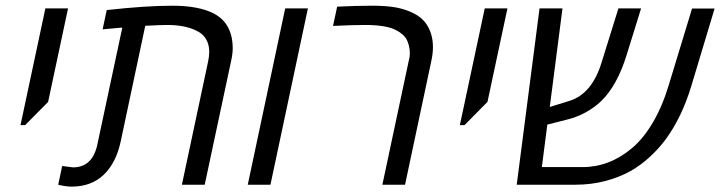

<svg xmlns="http://www.w3.org/2000/svg" viewBox="-20 -660 2573 686"><path d="M151.9 -295.9 69.8 -212.9H53.2L142.1 -629.9H223.1Z M811.5 -486.3Q811.5 -467.8 805.2 -439.5L711.4 0H629.9L723.6 -440.4Q727.5 -458.5 727.5 -474.9Q727.5 -491.2 723.1 -504.9Q713.9 -531.7 690.9 -545.4Q648.4 -570.8 577.1 -570.8Q555.7 -570.8 499 -567.9L411.6 -156.2Q395.5 -79.1 351.1 -36.1Q306.6 6.8 235.4 6.8Q215.3 6.8 188 0L202.1 -66.9Q237.8 -62 240.7 -62Q311 -62 328.1 -145L417 -561.5L346.7 -555.2L361.3 -624Q501 -639.6 595.5 -639.6Q689.9 -639.6 743.7 -611.8Q811.5 -576.7 811.5 -486.3Z M946.3 0H865.2L999 -629.9H1080.1Z M1184.6 -636.2Q1253.9 -639.6 1307.9 -639.6Q1361.8 -639.6 1396.2 -633.1Q1430.7 -626.5 1459.2 -611.8Q1487.8 -597.2 1503.4 -574.2Q1526.9 -539.1 1526.9 -491.7Q1526.9 -467.8 1520.5 -439.5L1427.2 0H1346.2L1439.9 -440.4Q1444.3 -456.5 1444.3 -466.3Q1444.3 -476.1 1442.9 -487.5Q1441.4 -499 1435.8 -512.7Q1430.2 -526.4 1418.7 -536.4Q1407.2 -546.4 1394 -553Q1380.9 -559.6 1363.8 -563.5Q1331.1 -570.8 1285.4 -570.8Q1239.7 -570.8 1169.9 -567.4Z M1721.7 -295.9 1639.6 -212.9H1623L1711.9 -629.9H1793Z M2061.5 -63Q2157.7 -63 2238.3 -130.9Q2278.8 -165 2312.5 -222.2Q2346.2 -279.3 2369.1 -355L2452.6 -629.4H2533.2L2450.7 -355Q2416.5 -241.2 2358.4 -162.1Q2335.9 -131.3 2303 -100.6Q2270 -69.8 2231.9 -48.3Q2193.8 -26.9 2143.1 -13.4Q2092.3 0 2035.2 0H1826.2L1907.7 -629.9H1989.7L1944.3 -277.8L2013.7 -299.3Q2094.2 -323.7 2128.9 -435.1L2189.5 -629.9H2270.5L2219.2 -464.4Q2185.1 -354 2127.9 -298.8Q2106 -277.3 2074 -259.3Q2042 -241.2 2002.9 -231.9L1935.5 -214.8L1916 -63Z"/></svg>

Font: Open Sans Hebrew
Style: Italic
Weight: 400
Italic angle: -12°
Foundry: Ascender Corporation, Yanek Iontef
Version: Version 2.001;PS 002.001;hotconv 1.0.70;makeotf.lib2.5.58329